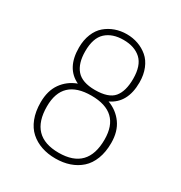

<svg xmlns="http://www.w3.org/2000/svg" viewBox="-169 -829 907 961"><g transform="rotate(30 285.0 -348.0)"><path d="M83.5 -196Q83.5 -263 114.5 -306.8Q145.5 -350.5 198 -370Q112.5 -410.5 112.5 -529Q112.5 -573 126.8 -608Q141 -643 165.8 -664Q190.5 -685 221.5 -696Q252.5 -707 287.5 -707Q322.5 -707 353.5 -696Q384.5 -685 409.2 -664Q434 -643 448.2 -608Q462.5 -573 462.5 -529Q462.5 -410.5 376 -369.5Q428.5 -350 460 -306.2Q491.5 -262.5 491.5 -196Q491.5 -143.5 476 -103.5Q460.5 -63.5 432.8 -38.8Q405 -14 368.2 -1.5Q331.5 11 287.5 11Q243.5 11 206.8 -1.5Q170 -14 142.2 -38.8Q114.5 -63.5 99 -103.5Q83.5 -143.5 83.5 -196ZM287.5 -385Q365.5 -385 395.8 -421Q426 -457 426 -529Q426 -605.5 388.8 -639.8Q351.5 -674 287.5 -674Q223.5 -674 186.2 -639.8Q149 -605.5 149 -529Q149 -459 181.2 -422Q213.5 -385 287.5 -385ZM454 -194Q454 -352 287.5 -352Q121 -352 121 -194Q121 -22 287.5 -22Q454 -22 454 -194Z"/></g></svg>

Font: League Mono Narrow Thin
Style: Regular
Weight: 100
Width: 3
Designer: Tyler Finck
Foundry: The League of Moveable Type / Tyler Finck
Version: Version 2.210